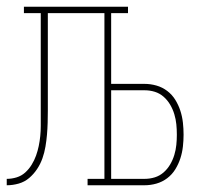

<svg xmlns="http://www.w3.org/2000/svg" viewBox="-20 -550 640 570"><path d="M0 0V-19Q15 -19 29.5 -23.5Q44 -28 55 -38Q66 -48 74 -61Q82 -74 87 -88Q92 -102 95 -116.5Q98 -131 99.5 -146Q101 -161 101 -176Q101 -191 101 -206Q101 -225 101 -244.5Q101 -264 101 -283V-511H51V-530H360V-511H310V-301H409Q427 -301 444.5 -296Q462 -291 476.5 -280Q491 -269 500.5 -253.5Q510 -238 515.5 -221Q521 -204 523 -186Q525 -168 525 -150Q525 -133 523 -115Q521 -97 515.5 -80Q510 -63 500.5 -47.5Q491 -32 476.5 -21Q462 -10 444.5 -5Q427 0 409 0H240V-19H290V-511H122V-283Q122 -268 122 -252.5Q122 -237 122 -222Q122 -204 121.5 -186Q121 -168 119.5 -150.5Q118 -133 115 -115Q112 -97 106 -80Q100 -63 90 -48Q80 -33 66.5 -21.5Q53 -10 35.5 -5Q18 0 0 0ZM310 -19H409Q425 -19 439.5 -23.5Q454 -28 465.5 -38Q477 -48 485 -61.5Q493 -75 497.5 -90Q502 -105 503.5 -120Q505 -135 505 -150Q505 -166 503.5 -181Q502 -196 497.5 -211Q493 -226 485 -239.5Q477 -253 465.5 -263Q454 -273 439.5 -277.5Q425 -282 409 -282H310Z"/></svg>

Font: Iosevka Slab Thin Extended
Style: Regular
Weight: 100
Width: 7
Monospace: yes
Designer: Belleve Invis
Foundry: Belleve Invis
Version: Version 11.1.1; ttfautohint (v1.8.3)